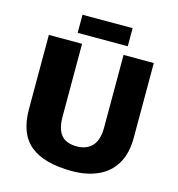

<svg xmlns="http://www.w3.org/2000/svg" viewBox="-121 -927 976 1055"><g transform="rotate(15 366.5 -399.5)"><path d="M384 23Q225 23 146.5 -41Q68 -105 68 -244V-667H257V-254Q257 -183 285 -149Q313 -115 375 -115Q430 -115 461.5 -149Q493 -183 493 -254V-667H665V-244Q665 -151 629 -92Q593 -33 529.5 -5Q466 23 384 23ZM218 -719V-822H503V-719Z"/></g></svg>

Font: Maven Pro ExtraBold
Style: Regular
Weight: 800
Designer: Joe Prince
Foundry: Joe Prince
Version: Version 2.100